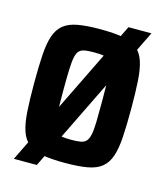

<svg xmlns="http://www.w3.org/2000/svg" viewBox="-117 -833 843 977"><g transform="rotate(15 304.0 -344.0)"><path d="M48 55 438 -743H559L169 55ZM303 8Q232 8 185 -0.5Q138 -9 110.5 -31.5Q83 -54 69.5 -93.5Q56 -133 52 -194.5Q48 -256 48 -344Q48 -432 52 -493.5Q56 -555 69.5 -594.5Q83 -634 110.5 -656.5Q138 -679 185 -687.5Q232 -696 303 -696Q375 -696 422 -687.5Q469 -679 496.5 -656.5Q524 -634 537.5 -594.5Q551 -555 555 -493.5Q559 -432 559 -344Q559 -256 555 -194.5Q551 -133 537.5 -93.5Q524 -54 496.5 -31.5Q469 -9 422 -0.5Q375 8 303 8ZM303 -114Q333 -114 352 -117Q371 -120 382 -131Q393 -142 398.5 -166.5Q404 -191 405 -234Q406 -277 406 -344Q406 -411 405 -454Q404 -497 398.5 -521.5Q393 -546 382 -557Q371 -568 352 -571Q333 -574 303 -574Q274 -574 255 -571Q236 -568 225 -557Q214 -546 209 -521.5Q204 -497 202.5 -454Q201 -411 201 -344Q201 -277 202.5 -234Q204 -191 209 -166.5Q214 -142 225 -131Q236 -120 255 -117Q274 -114 303 -114Z"/></g></svg>

Font: Saira SemiCondensed
Style: Bold
Weight: 700
Width: 4
Designer: Hector Gatti with collaboration of the Omnibus-Type team
Foundry: Omnibus-Type
Version: Version 1.101